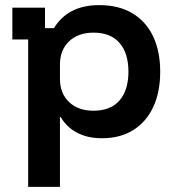

<svg xmlns="http://www.w3.org/2000/svg" viewBox="-20 -530 677 750"><path d="M90 200V-375.8H28.3V-500H155.8V-420H190.8Q216.7 -463.3 260.8 -486.7Q305 -510 367.5 -510Q444.2 -510 497.5 -477.9Q550.8 -445.8 578.3 -387.5Q605.8 -329.2 605.8 -250Q605.8 -170.8 578.8 -112.5Q551.7 -54.2 500.8 -22.1Q450 10 378.3 10Q321.7 10 280.8 -11.7Q240 -33.3 217.5 -72.5H214.2V200ZM345 -97.5Q412.5 -97.5 447.1 -137.9Q481.7 -178.3 481.7 -250Q481.7 -321.7 447.1 -362.1Q412.5 -402.5 345 -402.5Q285.8 -402.5 250 -368.8Q214.2 -335 214.2 -277.5V-222.5Q214.2 -165 250 -131.2Q285.8 -97.5 345 -97.5Z"/></svg>

Font: Funnel Display SemiBold
Style: Regular
Weight: 600
Designer: NORD ID, Kristian Moeller
Foundry: Dicotype
Version: Version 1.000